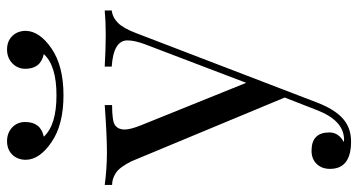

<svg xmlns="http://www.w3.org/2000/svg" viewBox="-261 -577 1022 548"><g transform="rotate(-90 250.0 -303.0)"><path d="M93.8 75.2Q146 75.2 146 126Q146 152.3 119.1 167Q121.1 168 125 168Q180.2 168 210 89.8L245.6 -1.5L64 -438Q46.9 -472.7 30.3 -483.4Q13.7 -494.1 -3.9 -494.1V-515.1Q43 -508.8 89.8 -508.8Q136.7 -508.8 224.1 -515.1V-494.1Q176.3 -494.1 165.5 -484.9Q154.3 -475.6 154.3 -458.5Q154.3 -441.4 167 -410.2L287.6 -111.3L397.9 -400.9Q408.7 -430.2 408.7 -450.2Q408.7 -490.2 334 -495.1V-515.1Q386.7 -512.2 424.8 -512.2Q462.9 -512.2 494.1 -515.1V-495.1Q474.1 -492.7 458.5 -477.1Q442.9 -461.4 429.2 -424.8L231 91.8Q211.9 141.1 185.5 164.6Q159.2 188 120.1 188Q42 188 42 127.9Q42 104.5 56.2 89.8Q70.3 75.2 93.8 75.2ZM369.6 -689Q327.6 -697.8 327.6 -742.2Q328.1 -764.6 343.8 -779.3Q359.4 -793.9 382.8 -793.9Q406.2 -793.9 420.9 -779.3Q435.5 -764.6 436 -741.2Q435.5 -701.2 385.7 -667Q335.9 -632.8 252 -632.8Q168 -632.8 118.2 -667Q67.9 -701.2 67.9 -741.2Q68.4 -764.6 83 -779.3Q97.7 -793.9 121.1 -793.9Q144.5 -793.9 160.2 -779.3Q175.8 -764.6 175.8 -742.2Q175.8 -697.8 133.8 -689Q167 -652.8 252 -652.8Q336.9 -652.8 369.6 -689Z"/></g></svg>

Font: PlayfairDisplay-Regular
Style: Regular
Weight: 400
Designer: Claus Eggers Sørensen
Foundry: Claus Eggers Sørensen
Version: Version 1.002;PS 001.002;hotconv 1.0.70;makeotf.lib2.5.58329